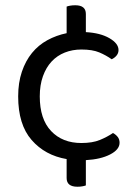

<svg xmlns="http://www.w3.org/2000/svg" viewBox="-20 -596 516 729"><path d="M289 -408Q255 -408 226 -396.5Q197 -385 176 -362.5Q155 -340 143 -306.5Q131 -273 131 -230Q131 -144 174 -98.5Q217 -53 289 -53Q331 -53 359 -64.5Q387 -76 409 -91Q420 -85 427 -76Q434 -67 434 -54Q434 -28 398 -9.5Q362 9 306 12V108Q301 110 292.5 111.5Q284 113 274 113Q233 113 233 80V8Q151 -6 100 -64.5Q49 -123 49 -230Q49 -282 63 -323.5Q77 -365 101.5 -395Q126 -425 160 -443.5Q194 -462 233 -470V-571Q238 -573 246.5 -574.5Q255 -576 266 -576Q306 -576 306 -543V-474Q361 -471 395.5 -451Q430 -431 430 -406Q430 -394 422.5 -385Q415 -376 404 -371Q383 -386 357 -397Q331 -408 289 -408Z"/></svg>

Font: Baloo Bhai 2
Style: Regular
Weight: 400
Designer: Supriya Tembe, Noopur Datye and Ek Type
Foundry: Ek Type
Version: Version 1.640;PS 1.000;hotconv 16.6.51;makeotf.lib2.5.65220;